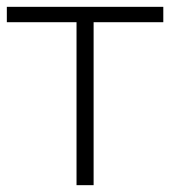

<svg xmlns="http://www.w3.org/2000/svg" viewBox="-21 -542 498 562"><path d="M457 -477H253V0H203V-477H-1V-522H457Z"/></svg>

Font: Montserrat Atlas Light
Style: Regular
Weight: 300
Designer: Julieta Ulanovsky
Foundry: Julieta Ulanovsky
Version: Version 7.200